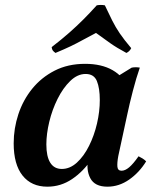

<svg xmlns="http://www.w3.org/2000/svg" viewBox="-20 -722 616 758"><path d="M404 15Q354 15 336.5 -18.5Q319 -52 329 -98L342 -159L386 -254L391 -388L500 -455Q516 -458 532 -455Q518 -415 504.5 -363Q491 -311 482 -268L447 -106Q442 -79 443.5 -63.5Q445 -48 460 -48Q474 -48 490 -61.5Q506 -75 527 -105Q535 -101 542.5 -96.5Q550 -92 557 -85Q530 -41 490 -13Q450 15 404 15ZM167 15Q104 15 69 -29Q34 -73 34 -156Q34 -215 52.5 -271Q71 -327 107 -371.5Q143 -416 195.5 -443Q248 -470 316 -470Q381 -470 424.5 -445Q468 -420 484 -377L412 -325Q412 -265 394 -204.5Q376 -144 342.5 -94.5Q309 -45 264.5 -15Q220 15 167 15ZM224 -55Q256 -55 283.5 -80Q311 -105 331.5 -146Q352 -187 363 -234.5Q374 -282 374 -327Q374 -374 362.5 -402Q351 -430 318 -430Q286 -430 257.5 -402.5Q229 -375 207.5 -332Q186 -289 174.5 -241Q163 -193 163 -152Q163 -104 178.5 -79.5Q194 -55 224 -55ZM199 -513Q192 -518 188.5 -522.5Q185 -527 184 -536Q224 -567 253.5 -593Q283 -619 308.5 -644.5Q334 -670 362 -701Q378 -704 394 -701Q410 -667 423 -641Q436 -615 453 -590Q470 -565 498 -532Q492 -519 479 -513Q440 -534 416 -551Q392 -568 359 -592Q328 -576 305.5 -563.5Q283 -551 259 -539.5Q235 -528 199 -513Z"/></svg>

Font: Poltawski Nowy SemiBold
Style: Italic
Weight: 600
Italic angle: -12°
Version: Version 1.001;gftools[0.9.25]